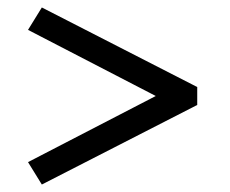

<svg xmlns="http://www.w3.org/2000/svg" viewBox="-20 -544 616 514"><path d="M55 -110 397 -287 55 -464 92 -524 508 -311V-263L92 -50Z"/></svg>

Font: Lexend HM
Style: Regular
Weight: 400
Designer: Bonnie Shaver-Troup, Thomas Jockin, Octavio Pardo
Foundry: Lexend
Version: Version 1.091